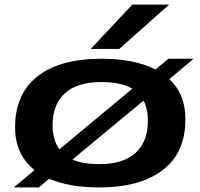

<svg xmlns="http://www.w3.org/2000/svg" viewBox="-20 -810 876 840"><path d="M413 10Q283 10 195 -28L150 10H40L131 -66Q47 -133 46 -250Q45 -398 143.5 -475.5Q242 -553 424 -553Q569 -553 660 -506L717 -553H827L721 -464Q790 -399 791 -293Q793 -145 694 -67.5Q595 10 413 10ZM210 -263Q210 -197 240 -157L559 -422Q509 -451 423 -451Q317 -451 263.5 -401.5Q210 -352 210 -263ZM414 -92Q520 -92 573.5 -141.5Q627 -191 627 -281Q627 -334 608 -370L297 -112Q343 -92 414 -92ZM377 -596 559 -790H720L502 -596Z"/></svg>

Font: Georama Extra Expanded SemiBold
Style: Italic
Weight: 600
Width: 8
Italic angle: -9°
Designer: Jean-Baptiste Levee
Foundry: Production Type
Version: Version 1.000